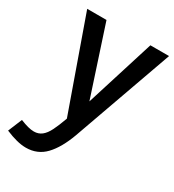

<svg xmlns="http://www.w3.org/2000/svg" viewBox="-237 -679 937 1034"><g transform="rotate(30 232.0 -162.5)"><path d="M507 -569 286 51Q252 144 204.5 194Q157 244 85 244Q58 244 26.5 236Q-5 228 -43 212L-7 125Q20 136 41 141.5Q62 147 79 147Q107 147 127.5 131Q148 115 164.5 81.5Q181 48 199 -2L-2 -569H118L276 -87H240L391 -569Z"/></g></svg>

Font: Yaldevi SemiBold
Style: Regular
Weight: 600
Designer: Sol Matas, Rajitha Manaperi, Kosala Senevirathne
Foundry: Mooniak
Version: Version 1.100